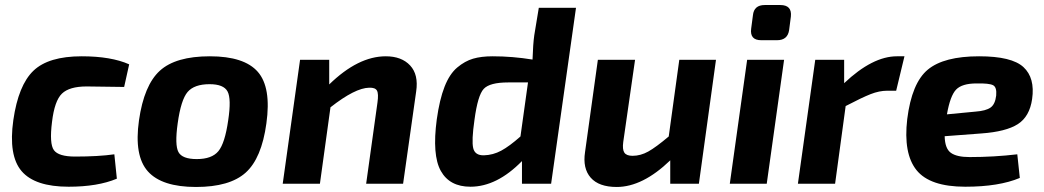

<svg xmlns="http://www.w3.org/2000/svg" viewBox="-20 -731 4156 764"><path d="M435 -117 445 -20Q369 12 253 12Q119 12 66 -50Q13 -112 33 -253Q53 -392 113 -449.5Q173 -507 305 -507Q422 -507 494 -475L474 -385Q358 -387 325 -387Q256 -387 226.5 -358.5Q197 -330 187 -246Q176 -159 194.5 -133.5Q213 -108 279 -108Q372 -108 435 -117Z M815 -507Q952 -507 1006 -445Q1060 -383 1040 -240Q1021 -101 957.5 -44Q894 13 760 13Q624 13 568.5 -49Q513 -111 533 -252Q553 -392 616 -449.5Q679 -507 815 -507ZM814 -396Q753 -396 726.5 -365Q700 -334 687 -240Q675 -154 690 -126Q705 -98 763 -98Q823 -98 849 -129.5Q875 -161 888 -252Q901 -338 885.5 -367Q870 -396 814 -396Z M1290 -493V-395Q1405 -507 1515 -507Q1578 -507 1612 -470.5Q1646 -434 1636 -367L1584 0H1437L1482 -323Q1487 -358 1480 -370.5Q1473 -383 1449 -382Q1393 -381 1295 -304L1253 0H1105L1174 -493Z M2272 -700 2173 0H2057V-90Q1957 12 1852 12Q1769 12 1734 -51Q1699 -114 1718 -256Q1729 -335 1749 -386Q1769 -437 1799.5 -462.5Q1830 -488 1862.5 -497.5Q1895 -507 1940 -507Q2019 -507 2099 -494Q2101 -556 2106 -591L2124 -700ZM2081 -403H2002Q1929 -403 1905 -377.5Q1881 -352 1868 -254Q1856 -171 1863 -141.5Q1870 -112 1906 -113Q1942 -114 1974.5 -131.5Q2007 -149 2051 -188Z M2829 -493 2761 0H2647V-93Q2537 13 2434 13Q2363 13 2330.5 -24Q2298 -61 2308 -126L2359 -493H2507L2460 -166Q2456 -136 2464.5 -123.5Q2473 -111 2497 -111Q2529 -111 2559.5 -128Q2590 -145 2641 -188L2683 -493Z M3023 -711H3085Q3132 -711 3127 -665L3120 -611Q3114 -571 3072 -571H3009Q2963 -571 2969 -617L2976 -670Q2980 -711 3023 -711ZM3031 0H2884L2953 -493H3100Z M3579 -507 3546 -370H3510Q3479 -370 3444.5 -356.5Q3410 -343 3345 -309L3303 0H3155L3224 -493H3339V-400Q3452 -507 3549 -507Z M4028 -117 4038 -23Q3955 12 3821 12Q3680 12 3627 -54Q3574 -120 3590 -257Q3608 -401 3672 -454Q3736 -507 3876 -507Q4006 -507 4052.5 -464Q4099 -421 4087 -337Q4077 -267 4030 -237Q3983 -207 3885 -200L3739 -189Q3740 -140 3763.5 -123Q3787 -106 3838 -106Q3935 -106 4028 -117ZM3748 -276 3863 -287Q3903 -290 3921.5 -303Q3940 -316 3944 -351Q3947 -384 3931.5 -392Q3916 -400 3866 -399Q3808 -399 3784.5 -374.5Q3761 -350 3748 -276Z"/></svg>

Font: Exo 2.0
Style: Bold Italic
Weight: 700
Italic angle: -8°
Designer: Natanael Gama
Version: Version 1.001;PS 001.001;hotconv 1.0.70;makeotf.lib2.5.58329